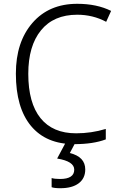

<svg xmlns="http://www.w3.org/2000/svg" viewBox="-20 -744 626 1004"><path d="M533.2 -69.8V-15.1Q467.3 9.8 368.2 9.8Q221.2 9.8 142.1 -85.4Q63 -180.7 63 -358.9Q63 -524.4 149.7 -624.3Q236.3 -724.1 383.8 -724.1Q486.3 -724.1 561 -687L535.2 -629.9Q465.8 -667 383.8 -667Q260.7 -667 194.3 -585.4Q127.9 -503.9 127.9 -357.9Q127.9 -205.6 191.9 -126.2Q255.9 -46.9 377.9 -46.9Q458 -46.9 533.2 -69.8ZM250 234.9V187Q265.1 191.9 293.9 191.9Q368.2 191.9 368.2 143.1Q368.2 99.6 278.8 85L324.2 0H375L345.2 56.2Q425.8 76.2 425.8 142.1Q425.8 188.5 391.6 214.4Q357.4 240.2 295.9 240.2Q263.7 240.2 250 234.9Z"/></svg>

Font: Droid Sans TV
Style: Regular
Weight: 300
Version: Version 1.00